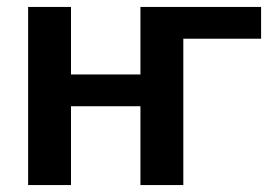

<svg xmlns="http://www.w3.org/2000/svg" viewBox="-20 -533 784 553"><path d="M184.5 -513V-318.5H384.5V-513H732V-421.5H508V0H384.5V-227H184.5V0H61V-513Z"/></svg>

Font: Lato
Style: Bold
Weight: 700
Designer: Lukasz Dziedzic
Foundry: tyPoland Lukasz Dziedzic
Version: Version 2.007; 2014-02-27